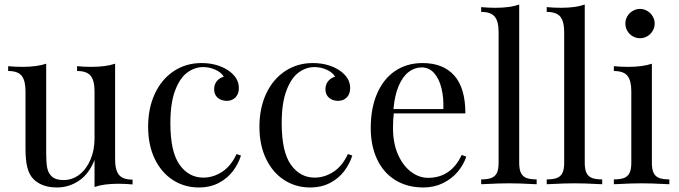

<svg xmlns="http://www.w3.org/2000/svg" viewBox="-20 -804 2964 838"><path d="M558.6 -20V1Q527.3 -2 496.6 -2Q432.1 -2 392.6 12.2V-106Q368.2 -44.4 324.5 -15.1Q280.8 14.2 228.5 14.2Q161.1 14.2 124.5 -23.9Q106.4 -43.5 98.9 -74.7Q91.3 -106 91.3 -154.8V-405.8Q91.3 -452.1 74.7 -473.1Q58.1 -494.1 15.6 -494.1V-515.1Q46.9 -512.2 77.6 -512.2Q140.6 -512.2 181.6 -525.9V-132.8Q181.6 -94.7 186 -71.3Q190.4 -47.9 207 -33Q223.6 -18.1 257.3 -18.1Q295.9 -18.1 326.7 -42Q357.4 -65.9 375 -107.4Q392.6 -148.9 392.6 -199.2V-405.8Q392.6 -452.1 375.7 -473.1Q358.9 -494.1 316.4 -494.1V-515.1Q347.7 -512.2 378.4 -512.2Q441.9 -512.2 482.4 -525.9V-107.9Q482.4 -61.5 499.3 -40.8Q516.1 -20 558.6 -20Z M975.6 -497.1Q1022.5 -465.3 1022.5 -419.9Q1022.5 -393.6 1007.6 -378.7Q992.7 -363.8 969.7 -363.8Q946.3 -363.8 930.4 -377.2Q914.6 -390.6 914.6 -414.1Q914.6 -435.5 926.5 -450Q938.5 -464.4 956.5 -469.2Q946.8 -487.3 920.9 -499.3Q895 -511.2 866.7 -511.2Q830.1 -511.2 797.9 -487.8Q765.6 -464.4 744.6 -409.7Q723.6 -355 723.6 -266.1Q723.6 -141.6 763.7 -85.2Q803.7 -28.8 867.7 -28.8Q910.2 -28.8 949 -53.7Q987.8 -78.6 1012.7 -131.8L1031.7 -125Q1020.5 -89.4 997.1 -57.9Q973.6 -26.4 935.8 -6.1Q897.9 14.2 847.7 14.2Q785.2 14.2 734.9 -18.1Q684.6 -50.3 655.5 -110.4Q626.5 -170.4 626.5 -251Q626.5 -332 656 -395.3Q685.5 -458.5 738.8 -493.7Q792 -528.8 859.4 -528.8Q926.8 -528.8 975.6 -497.1Z M1461.4 -497.1Q1508.3 -465.3 1508.3 -419.9Q1508.3 -393.6 1493.4 -378.7Q1478.5 -363.8 1455.6 -363.8Q1432.1 -363.8 1416.3 -377.2Q1400.4 -390.6 1400.4 -414.1Q1400.4 -435.5 1412.4 -450Q1424.3 -464.4 1442.4 -469.2Q1432.6 -487.3 1406.7 -499.3Q1380.9 -511.2 1352.5 -511.2Q1315.9 -511.2 1283.7 -487.8Q1251.5 -464.4 1230.5 -409.7Q1209.5 -355 1209.5 -266.1Q1209.5 -141.6 1249.5 -85.2Q1289.6 -28.8 1353.5 -28.8Q1396 -28.8 1434.8 -53.7Q1473.6 -78.6 1498.5 -131.8L1517.6 -125Q1506.3 -89.4 1482.9 -57.9Q1459.5 -26.4 1421.6 -6.1Q1383.8 14.2 1333.5 14.2Q1271 14.2 1220.7 -18.1Q1170.4 -50.3 1141.4 -110.4Q1112.3 -170.4 1112.3 -251Q1112.3 -332 1141.8 -395.3Q1171.4 -458.5 1224.6 -493.7Q1277.8 -528.8 1345.2 -528.8Q1412.6 -528.8 1461.4 -497.1Z M1828.1 14.2Q1756.8 14.2 1704.8 -18.3Q1652.8 -50.8 1625.5 -109.6Q1598.1 -168.5 1598.1 -245.1Q1598.1 -332 1626 -396Q1653.8 -460 1704.8 -494.4Q1755.9 -528.8 1824.2 -528.8Q1914.1 -528.8 1962.6 -474.4Q2011.2 -419.9 2011.2 -309.1H1698.7Q1695.3 -282.2 1695.3 -245.1Q1695.3 -179.2 1717 -129.9Q1738.8 -80.6 1773.9 -54.2Q1809.1 -27.8 1848.1 -27.8Q1948.7 -27.8 1995.1 -127.9L2015.1 -120.1Q2003.4 -85 1977.8 -54.4Q1952.1 -23.9 1913.8 -4.9Q1875.5 14.2 1828.1 14.2ZM1697.3 -328.1H1915Q1917 -377.9 1906.7 -419.4Q1896.5 -460.9 1874.5 -485.4Q1852.5 -509.8 1820.3 -509.8Q1789.6 -509.8 1763.7 -490Q1737.8 -470.2 1720.2 -429.4Q1702.6 -388.7 1697.3 -328.1Z M2322.3 -21V0L2307.1 -0.5Q2245.6 -3.9 2201.2 -3.9Q2156.7 -3.9 2095.2 -0.5L2080.1 0V-21Q2108.4 -21 2124.8 -27.3Q2141.1 -33.7 2148.7 -49.3Q2156.2 -64.9 2156.2 -92.8V-664.1Q2156.2 -710.4 2139.4 -731.2Q2122.6 -752 2080.1 -752V-772.9Q2111.3 -770 2142.1 -770Q2206.5 -770 2246.1 -784.2V-92.8Q2246.1 -64.9 2253.7 -49.3Q2261.2 -33.7 2277.6 -27.3Q2293.9 -21 2322.3 -21Z M2608.4 -21V0L2593.3 -0.5Q2531.7 -3.9 2487.3 -3.9Q2442.9 -3.9 2381.3 -0.5L2366.2 0V-21Q2394.5 -21 2410.9 -27.3Q2427.2 -33.7 2434.8 -49.3Q2442.4 -64.9 2442.4 -92.8V-664.1Q2442.4 -710.4 2425.5 -731.2Q2408.7 -752 2366.2 -752V-772.9Q2397.5 -770 2428.2 -770Q2492.7 -770 2532.2 -784.2V-92.8Q2532.2 -64.9 2539.8 -49.3Q2547.4 -33.7 2563.7 -27.3Q2580.1 -21 2608.4 -21Z M2659.7 0ZM2837.4 -701.2Q2837.4 -684.1 2828.6 -669.2Q2819.8 -654.3 2805.2 -645.8Q2790.5 -637.2 2773.4 -637.2Q2756.3 -637.2 2741.5 -645.8Q2726.6 -654.3 2718 -669.2Q2709.5 -684.1 2709.5 -701.2Q2709.5 -718.3 2718 -732.9Q2726.6 -747.6 2741.5 -756.3Q2756.3 -765.1 2773.4 -765.1Q2790.5 -765.1 2805.2 -756.3Q2819.8 -747.6 2828.6 -732.9Q2837.4 -718.3 2837.4 -701.2ZM2901.4 -21V0L2886.2 -0.5Q2824.7 -3.9 2780.3 -3.9Q2735.8 -3.9 2674.3 -0.5L2659.2 0V-21Q2687.5 -21 2703.9 -27.3Q2720.2 -33.7 2727.8 -49.3Q2735.4 -64.9 2735.4 -92.8V-405.8Q2735.4 -452.1 2718.5 -473.1Q2701.7 -494.1 2659.2 -494.1V-515.1Q2690.4 -512.2 2721.2 -512.2Q2784.7 -512.2 2825.2 -525.9V-92.8Q2825.2 -64.9 2832.8 -49.3Q2840.3 -33.7 2856.7 -27.3Q2873 -21 2901.4 -21Z"/></svg>

Font: TypoPRO Playfair Display
Style: Regular
Weight: 400
Designer: Claus Eggers Sørensen
Foundry: Claus Eggers Sørensen
Version: Version 1.004;PS 001.004;hotconv 1.0.70;makeotf.lib2.5.58329